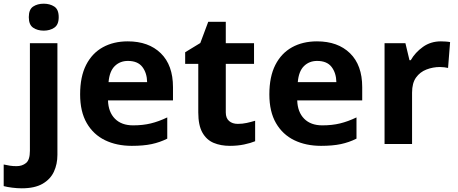

<svg xmlns="http://www.w3.org/2000/svg" viewBox="-84 -780 2479 1040"><path d="M72 -687Q72 -729 95.5 -744.5Q119 -760 153 -760Q186 -760 210 -744.5Q234 -729 234 -687Q234 -646 210 -630Q186 -614 153 -614Q119 -614 95.5 -630Q72 -646 72 -687ZM34 240Q9 240 -18.5 236.5Q-46 233 -64 228V111Q-46 115 -30 117.5Q-14 120 6 120Q36 120 57 103Q78 86 78 37V-546H227V59Q227 109 208 150Q189 191 146.5 215.5Q104 240 34 240Z M608 -556Q721 -556 787 -491.5Q853 -427 853 -308V-236H501Q503 -173 538.5 -137Q574 -101 637 -101Q690 -101 733 -111.5Q776 -122 822 -144V-29Q782 -9 737.5 0.5Q693 10 630 10Q548 10 485 -20.5Q422 -51 386 -113Q350 -175 350 -269Q350 -365 382.5 -428.5Q415 -492 473 -524Q531 -556 608 -556ZM609 -450Q566 -450 537.5 -422Q509 -394 504 -335H713Q712 -385 687 -417.5Q662 -450 609 -450Z M1204 -109Q1229 -109 1252 -114Q1275 -119 1298 -126V-15Q1274 -5 1238.5 2.5Q1203 10 1161 10Q1112 10 1073.5 -6Q1035 -22 1012.5 -61.5Q990 -101 990 -171V-434H919V-497L1001 -547L1044 -662H1139V-546H1292V-434H1139V-171Q1139 -140 1157 -124.5Q1175 -109 1204 -109Z M1633 -556Q1746 -556 1812 -491.5Q1878 -427 1878 -308V-236H1526Q1528 -173 1563.5 -137Q1599 -101 1662 -101Q1715 -101 1758 -111.5Q1801 -122 1847 -144V-29Q1807 -9 1762.5 0.5Q1718 10 1655 10Q1573 10 1510 -20.5Q1447 -51 1411 -113Q1375 -175 1375 -269Q1375 -365 1407.5 -428.5Q1440 -492 1498 -524Q1556 -556 1633 -556ZM1634 -450Q1591 -450 1562.5 -422Q1534 -394 1529 -335H1738Q1737 -385 1712 -417.5Q1687 -450 1634 -450Z M2304 -556Q2315 -556 2330 -555Q2345 -554 2354 -552L2343 -412Q2336 -414 2322.5 -415.5Q2309 -417 2299 -417Q2261 -417 2226 -403.5Q2191 -390 2169.5 -360Q2148 -330 2148 -278V0H1999V-546H2112L2134 -454H2141Q2165 -496 2207 -526Q2249 -556 2304 -556Z"/></svg>

Font: Noto Sans Ol Chiki
Style: Bold
Weight: 700
Designer: Monotype Design Team, Lewis McGuffie
Foundry: Monotype Imaging Inc.
Version: Version 2.003; ttfautohint (v1.8.4.7-5d5b)